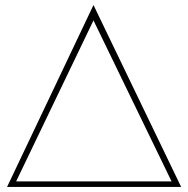

<svg xmlns="http://www.w3.org/2000/svg" viewBox="-20 -742 747 762"><path d="M8 0 351 -722 699 0ZM44 -22H661L351 -661Z"/></svg>

Font: Lexend Thin
Style: Regular
Weight: 100
Designer: Bonnie Shaver-Troup, Thomas Jockin
Foundry: Lexend
Version: Version 1.007; ttfautohint (v1.8.3)